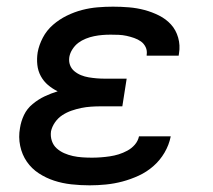

<svg xmlns="http://www.w3.org/2000/svg" viewBox="-20 -548 640 576"><path d="M249 8Q221 8 194 5Q167 2 142.5 -6Q118 -14 96.5 -28Q75 -42 60.5 -63Q46 -84 40.5 -110.5Q35 -137 40 -164Q43 -184 52 -203Q61 -222 78 -236Q95 -250 114 -259Q133 -268 153 -274Q137 -282 124 -293Q111 -304 102.5 -319.5Q94 -335 92 -353.5Q90 -372 93 -391Q97 -413 108.5 -435Q120 -457 139 -473.5Q158 -490 180.5 -501Q203 -512 226 -518Q249 -524 272.5 -526Q296 -528 319 -528Q343 -528 367 -526Q391 -524 413.5 -518Q436 -512 457 -501.5Q478 -491 493 -474.5Q508 -458 514.5 -435Q521 -412 517 -388L516 -381H420V-383Q422 -396 417 -406.5Q412 -417 403 -423.5Q394 -430 382.5 -434Q371 -438 359.5 -440.5Q348 -443 336 -443.5Q324 -444 312 -444Q299 -444 287 -443Q275 -442 262.5 -439.5Q250 -437 237.5 -432Q225 -427 215 -419.5Q205 -412 197.5 -400.5Q190 -389 188 -377Q186 -364 190 -353Q194 -342 203 -334.5Q212 -327 223 -322.5Q234 -318 246 -316Q258 -314 270 -313Q282 -312 295 -312H360L347 -229H282Q268 -229 253 -228Q238 -227 223.5 -224Q209 -221 194.5 -216Q180 -211 167 -202.5Q154 -194 145 -181Q136 -168 133 -154Q131 -139 135.5 -125.5Q140 -112 150 -103Q160 -94 172.5 -88.5Q185 -83 198.5 -80Q212 -77 226.5 -76Q241 -75 256 -75Q269 -75 282.5 -76Q296 -77 309.5 -79Q323 -81 336 -85Q349 -89 362 -96Q375 -103 384.5 -114Q394 -125 397 -139H492V-138Q487 -113 473.5 -90Q460 -67 440 -49.5Q420 -32 396 -21Q372 -10 347.5 -3.5Q323 3 298 5.5Q273 8 249 8Z"/></svg>

Font: Iosevka Md Ex Obl
Style: Regular
Weight: 500
Width: 7
Italic angle: -9°
Monospace: yes
Designer: Belleve Invis
Foundry: Belleve Invis
Version: Version 32.5.0; ttfautohint (v1.8.4)